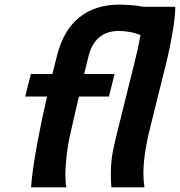

<svg xmlns="http://www.w3.org/2000/svg" viewBox="-20 -803 771 823"><path d="M457.5 0Q457 -5.4 456.5 -13.2Q456.1 -21 455.8 -29.1Q455.6 -37.1 455.3 -44.4Q455.1 -51.8 455.1 -56.6Q455.1 -112.8 464.6 -158.2Q474.1 -203.6 482.9 -238.3L556.6 -534.7Q563.5 -561 570.1 -591.1Q576.7 -621.1 582 -652.3Q572.8 -656.7 561 -660.2Q549.3 -663.6 536.9 -665.8Q524.4 -668 512 -669.2Q499.5 -670.4 489.3 -670.4Q466.3 -670.4 445.6 -664.3Q424.8 -658.2 408 -645Q391.1 -631.8 378.7 -610.8Q366.2 -589.8 358.9 -560.1L340.8 -485.8H471.2L446.8 -389.2H318.4Q310.5 -356.9 302.2 -320.8Q293.9 -284.7 283.7 -238.8Q277.8 -214.4 273.4 -189.5Q269 -164.6 266.1 -140.6Q263.2 -116.7 261.7 -94.7Q260.3 -72.8 260.3 -53.7Q260.3 -20.5 264.6 0H113.3Q115.7 -38.1 122.6 -85.4Q129.4 -132.8 138.9 -184.3Q148.4 -235.8 159.4 -288.6Q170.4 -341.3 181.6 -389.2H87.9L112.3 -485.8H204.6L224.6 -565.4Q252.4 -674.8 320.8 -729Q389.2 -783.2 491.2 -783.2Q512.7 -783.2 540 -781.2Q567.4 -779.3 594.7 -773.9H731.4Q731.4 -753.4 728.3 -724.6Q725.1 -695.8 719.5 -663.3Q713.9 -630.9 707 -597.4Q700.2 -564 692.9 -534.7L622.6 -251.5Q618.7 -236.8 614 -215.6Q609.4 -194.3 605 -168.9Q600.6 -143.6 597.7 -115.5Q594.7 -87.4 594.7 -59.1Q594.7 -28.3 599.1 0Z"/></svg>

Font: Andika New Basic
Style: Bold Italic
Weight: 700
Italic angle: -14°
Designer: Victor Gaultney, Annie Olsen, Pablo Ugerman
Foundry: SIL International
Version: Version 5.500